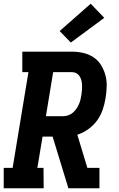

<svg xmlns="http://www.w3.org/2000/svg" viewBox="-21 -1013 641 1033"><path d="M-1 0V-110H47L132 -625H99V-735H366Q398 -735 428 -728Q458 -721 482.5 -704.5Q507 -688 522.5 -663Q538 -638 546 -609Q554 -580 553 -548Q552 -516 547 -485Q542 -454 531.5 -423Q521 -392 501.5 -365Q482 -338 454 -318Q426 -298 395 -288L449 -110H514V0H347L262 -278H208L180 -110H213L214 0ZM226 -388H320Q333 -388 346 -392.5Q359 -397 370 -406Q381 -415 389 -426.5Q397 -438 403 -451Q409 -464 412 -477Q415 -490 417 -503Q419 -516 420 -529Q421 -542 420.5 -555Q420 -568 417 -580Q414 -592 407.5 -602.5Q401 -613 390 -619Q379 -625 366 -625H265ZM360 -784 300 -846 467 -993 540 -917Z"/></svg>

Font: Iosevka HT Extrabold Extended
Style: Italic
Weight: 800
Width: 7
Italic angle: -9°
Monospace: yes
Designer: Belleve Invis
Foundry: Belleve Invis
Version: Version 32.3.0; ttfautohint (v1.8.4)